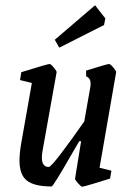

<svg xmlns="http://www.w3.org/2000/svg" viewBox="-20 -700 510 729"><path d="M358 -63 403 -52 398 -22Q370 -13 333 -2Q296 9 292 9Q288 9 276 -4.5Q264 -18 265 -22L288 -164H281L257 -123Q182 8 176 8Q111 8 82.5 -14Q54 -36 54 -90Q54 -117 60 -153L101 -385L56 -396L61 -426Q161 -457 168 -457Q173 -457 184 -444Q195 -431 195 -426L142 -130Q139 -115 139 -102Q139 -66 165 -66Q173 -66 213.5 -119.5Q254 -173 300 -239L323 -370Q324 -375 324 -382Q324 -404 307 -410V-432Q387 -457 394 -457Q399 -457 410 -444Q421 -431 421 -426ZM188 -549 341 -680 380 -630 375 -605 205 -519Z"/></svg>

Font: Grenze
Style: Italic
Weight: 400
Italic angle: -10°
Designer: Renata Polastri
Foundry: Omnibus-Type
Version: Version 1.002; ttfautohint (v1.8)